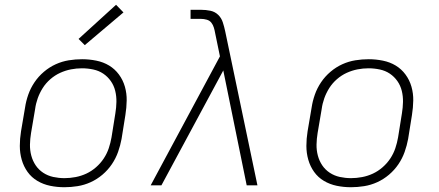

<svg xmlns="http://www.w3.org/2000/svg" viewBox="-20 -776 1840 804"><path d="M250 8Q250 8 250 8Q250 8 250 8H249Q219 8 190 2Q161 -4 136.5 -18.5Q112 -33 95.5 -56Q79 -79 71 -107Q63 -135 63 -165Q63 -195 68 -226L85 -326Q89 -353 98.5 -380Q108 -407 124.5 -431.5Q141 -456 164 -475.5Q187 -495 213.5 -507Q240 -519 268 -523.5Q296 -528 324 -528Q324 -528 324 -528Q324 -528 324 -528Q354 -528 383.5 -522Q413 -516 437 -501.5Q461 -487 478 -464Q495 -441 503 -413Q511 -385 510.5 -355Q510 -325 505 -294L489 -194Q484 -167 474.5 -140Q465 -113 448.5 -88.5Q432 -64 409 -44.5Q386 -25 359.5 -13Q333 -1 305 3.5Q277 8 250 8ZM250 -30Q273 -30 296.5 -34.5Q320 -39 341.5 -49Q363 -59 382 -75.5Q401 -92 414.5 -112.5Q428 -133 435.5 -155.5Q443 -178 447 -201L463 -301Q467 -325 467.5 -349Q468 -373 462.5 -395.5Q457 -418 444 -436.5Q431 -455 412.5 -467.5Q394 -480 370.5 -485Q347 -490 323 -490Q300 -490 277 -485.5Q254 -481 232 -471Q210 -461 191 -444.5Q172 -428 159 -407.5Q146 -387 138 -364.5Q130 -342 127 -319L110 -219Q106 -195 105.5 -171Q105 -147 111 -124.5Q117 -102 129.5 -83.5Q142 -65 161 -52.5Q180 -40 203 -35Q226 -30 250 -30ZM335 -587 309 -613 466 -756 497 -724Z M611 0 901 -540 881 -637Q879 -649 875.5 -660.5Q872 -672 865 -681Q858 -690 846 -693.5Q834 -697 821 -697H778V-735H821Q842 -735 861 -731Q880 -727 893.5 -714Q907 -701 913 -682.5Q919 -664 923 -645L1058 0H1013L915 -481L656 0Z M1450 8Q1450 8 1450 8Q1450 8 1450 8H1449Q1419 8 1390 2Q1361 -4 1336.5 -18.5Q1312 -33 1295.5 -56Q1279 -79 1271 -107Q1263 -135 1263 -165Q1263 -195 1268 -226L1285 -326Q1289 -353 1298.5 -380Q1308 -407 1324.5 -431.5Q1341 -456 1364 -475.5Q1387 -495 1413.5 -507Q1440 -519 1468 -523.5Q1496 -528 1524 -528Q1524 -528 1524 -528Q1524 -528 1524 -528Q1554 -528 1583.5 -522Q1613 -516 1637 -501.5Q1661 -487 1678 -464Q1695 -441 1703 -413Q1711 -385 1710.5 -355Q1710 -325 1705 -294L1689 -194Q1684 -167 1674.5 -140Q1665 -113 1648.5 -88.5Q1632 -64 1609 -44.5Q1586 -25 1559.5 -13Q1533 -1 1505 3.5Q1477 8 1450 8ZM1450 -30Q1473 -30 1496.5 -34.5Q1520 -39 1541.5 -49Q1563 -59 1582 -75.5Q1601 -92 1614.5 -112.5Q1628 -133 1635.5 -155.5Q1643 -178 1647 -201L1663 -301Q1667 -325 1667.5 -349Q1668 -373 1662.5 -395.5Q1657 -418 1644 -436.5Q1631 -455 1612.5 -467.5Q1594 -480 1570.5 -485Q1547 -490 1523 -490Q1500 -490 1477 -485.5Q1454 -481 1432 -471Q1410 -461 1391 -444.5Q1372 -428 1359 -407.5Q1346 -387 1338 -364.5Q1330 -342 1327 -319L1310 -219Q1306 -195 1305.5 -171Q1305 -147 1311 -124.5Q1317 -102 1329.5 -83.5Q1342 -65 1361 -52.5Q1380 -40 1403 -35Q1426 -30 1450 -30Z"/></svg>

Font: Iosevka SS04 XLt Ex
Style: Italic
Weight: 200
Width: 7
Italic angle: -9°
Monospace: yes
Designer: Belleve Invis
Foundry: Belleve Invis
Version: Version 19.0.0; ttfautohint (v1.8.4)